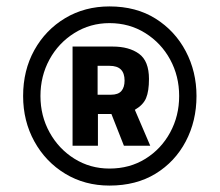

<svg xmlns="http://www.w3.org/2000/svg" viewBox="-20 -733 684 598"><path d="M321 -155Q244 -155 183 -192Q122 -229 87 -292.5Q52 -356 52 -434Q52 -514 87 -577Q122 -640 183 -676.5Q244 -713 321 -713Q404 -713 464.5 -675Q525 -637 558.5 -573.5Q592 -510 592 -434Q592 -356 558.5 -292.5Q525 -229 464.5 -192Q404 -155 321 -155ZM321 -208Q384 -208 433 -238.5Q482 -269 510 -320.5Q538 -372 538 -434Q538 -496 510 -547.5Q482 -599 432.5 -630Q383 -661 321 -661Q261 -661 211.5 -630Q162 -599 134 -547.5Q106 -496 106 -434Q106 -372 134.5 -320.5Q163 -269 212 -238.5Q261 -208 321 -208ZM206 -279V-588H331Q382 -588 413 -565.5Q444 -543 444 -487Q444 -449 435 -427.5Q426 -406 400 -391L448 -279H366L327 -378H285V-279ZM284 -438H326Q348 -438 358 -449.5Q368 -461 368 -482Q368 -505 356.5 -516.5Q345 -528 321 -528H284Z"/></svg>

Font: Cairo ExtraBold
Style: Regular
Weight: 800
Designer: Mohamed Gaber, Accademia di Belle Arti di Urbino
Foundry: Kief Type Foundry, Accademia di Belle Arti di Urbino
Version: Version 3.117